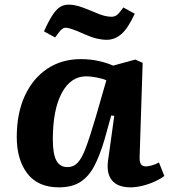

<svg xmlns="http://www.w3.org/2000/svg" viewBox="-20 -791 731 825"><path d="M580 -119Q579 -95 585.5 -85.5Q592 -76 608 -76Q617 -76 633 -80.5Q649 -85 663 -93L686 -35Q671 -23 646 -11.5Q621 0 593 7Q565 14 541 14Q487 14 462 -15Q437 -44 444 -99L471 -293L458 -295L429 -191Q409 -123 385 -77.5Q361 -32 325 -9Q289 14 233 14Q143 14 97.5 -45.5Q52 -105 52 -202Q52 -304 86.5 -379Q121 -454 183 -495.5Q245 -537 327 -537Q367 -537 403.5 -529Q440 -521 466 -509L561 -535L593 -521ZM270 -73Q296 -73 314 -92Q332 -111 349.5 -158Q367 -205 392 -290L437 -446Q422 -453 396 -458Q370 -463 350 -463Q284 -463 245.5 -391.5Q207 -320 207 -192Q207 -130 222 -101.5Q237 -73 270 -73ZM439 -620Q418 -620 395 -625.5Q372 -631 343 -644Q310 -659 290.5 -665.5Q271 -672 263 -672Q253 -672 244.5 -664.5Q236 -657 217 -630L169 -656Q189 -701 205.5 -726Q222 -751 238 -761Q254 -771 275 -771Q294 -771 314.5 -765.5Q335 -760 378 -742Q409 -728 427 -723.5Q445 -719 459 -719Q473 -719 483 -727Q493 -735 510 -759L559 -732Q530 -669 501.5 -644.5Q473 -620 439 -620Z"/></svg>

Font: Literata 7pt
Style: Bold Italic
Weight: 700
Italic angle: -2°
Designer: Latin by Veronika Burian and Jose Scaglione. Greek by Irene Vlachou. Cyrillic by Vera Evstafieva
Foundry: TypeTogether
Version: Version 3.002